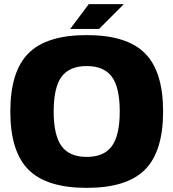

<svg xmlns="http://www.w3.org/2000/svg" viewBox="-20 -890 840 930"><path d="M118 -632Q206 -720 400 -720Q594 -720 682 -632Q770 -544 770 -350Q770 -156 682 -68Q594 20 400 20Q206 20 118 -68Q30 -156 30 -350Q30 -544 118 -632ZM560 -350Q560 -466 522 -518Q484 -570 400 -570Q316 -570 278 -518Q240 -466 240 -350Q240 -235 278 -182.5Q316 -130 400 -130Q484 -130 522 -182.5Q560 -235 560 -350ZM320 -750 410 -870H580L460 -750Z"/></svg>

Font: Fivo Sans Modern Heavy
Style: Regular
Weight: 900
Designer: Alexander Slobzheninov
Foundry: Alexander Slobzheninov
Version: 1.0